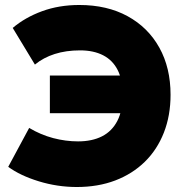

<svg xmlns="http://www.w3.org/2000/svg" viewBox="-20 -735 738 770"><path d="M288 15Q210 15 135.2 -8Q60.5 -31 13 -66L97 -222Q143 -194.5 193.2 -181.2Q243.5 -168 293 -168Q349 -168 389 -188.2Q429 -208.5 450.5 -250Q472 -291.5 472 -355Q472 -414.5 452 -454Q432 -493.5 393.8 -513.2Q355.5 -533 301 -533Q245 -533 199.5 -518.5Q154 -504 120 -476L31 -623Q80.5 -665 148.5 -690Q216.5 -715 298 -715Q409.5 -715 491.8 -670Q574 -625 619 -544Q664 -463 664 -355Q664 -271.5 637.2 -203.2Q610.5 -135 560.8 -86.2Q511 -37.5 442 -11.2Q373 15 288 15ZM180 -281V-432H527V-281Z"/></svg>

Font: Geologica Cursive Black
Style: Regular
Weight: 900
Designer: Sindre Bremnes, Frode Helland
Foundry: Monokrom Skriftforlag AS
Version: Version 1.010;gftools[0.9.28]